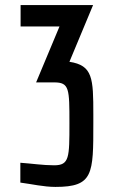

<svg xmlns="http://www.w3.org/2000/svg" viewBox="-20 -728 450 755"><path d="M346 -708H61V-624H214L122 -404H193C253 -404 253 -379 253 -243C253 -109 253 -78 193 -78C149 -78 104 -85 60 -88V-10C106 -4 152 7 198 7C347 7 347 -43 347 -243V-278C347 -420 345 -471 253 -485Z"/></svg>

Font: Economica
Style: Bold
Weight: 700
Designer: Vicente Lamonaca
Foundry: Vicente Lamonaca
Version: Version 1.100